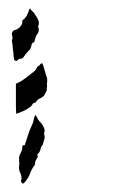

<svg xmlns="http://www.w3.org/2000/svg" viewBox="-20 -458 326 466"><path d="M52.7 -438.5Q54.7 -433.6 59.6 -429.7Q63.5 -426.8 65.4 -421.9Q70.3 -416 73.2 -408.2Q76.2 -401.4 72.3 -393.6Q72.3 -393.6 72.3 -393.6Q72.3 -393.6 72.3 -393.6Q74.2 -389.6 74.2 -385.7Q74.2 -381.8 72.3 -377.9Q69.3 -374 67.4 -370.1Q65.4 -365.2 64.5 -360.4Q64.5 -356.4 60.5 -354.5Q57.6 -353.5 56.6 -349.6Q55.7 -339.8 48.8 -334Q42 -327.1 37.1 -319.3Q36.1 -317.4 34.2 -316.4Q32.2 -315.4 29.3 -315.4Q25.4 -315.4 22.5 -311.5Q18.6 -308.6 14.6 -312.5Q12.7 -320.3 12.7 -328.1Q11.7 -335.9 10.7 -343.8Q10.7 -348.6 9.8 -354.5Q8.8 -356.4 8.8 -358.4Q8.8 -362.3 10.7 -364.3Q9.8 -370.1 8.8 -375Q8.8 -379.9 12.7 -383.8Q19.5 -385.7 24.4 -388.7Q29.3 -392.6 32.2 -397.5Q34.2 -400.4 34.2 -403.3Q33.2 -407.2 35.2 -409.2Q42 -414.1 45.9 -421.9Q48.8 -428.7 51.8 -436.5Q52.7 -436.5 52.7 -437.5Q52.7 -437.5 52.7 -438.5ZM81.1 -304.7Q84 -303.7 84 -300.8Q85 -297.9 85.9 -295.9Q88.9 -286.1 91.8 -275.4Q94.7 -269.5 94.7 -263.7Q94.7 -258.8 93.8 -254.9Q94.7 -249 93.8 -243.2Q93.8 -237.3 89.8 -231.4Q86.9 -223.6 78.1 -219.7Q70.3 -216.8 66.4 -209Q62.5 -209 59.6 -206.1Q57.6 -203.1 55.7 -200.2Q47.9 -194.3 39.1 -189.5Q29.3 -185.5 19.5 -181.6Q18.6 -191.4 18.6 -201.2Q18.6 -210.9 18.6 -219.7Q18.6 -228.5 18.6 -237.3Q18.6 -246.1 18.6 -254.9Q26.4 -257.8 32.2 -261.7Q39.1 -266.6 44.9 -270.5Q51.8 -276.4 59.6 -282.2Q67.4 -287.1 70.3 -295.9Q73.2 -296.9 76.2 -299.8Q78.1 -302.7 81.1 -304.7ZM65.4 -178.7Q66.4 -178.7 67.4 -176.8Q68.4 -174.8 69.3 -174.8Q72.3 -166 79.1 -160.2Q85 -153.3 87.9 -144.5Q88.9 -141.6 87.9 -138.7Q86.9 -135.7 86.9 -132.8Q86.9 -131.8 87.9 -130.9Q87.9 -129.9 87.9 -128.9Q88.9 -123 86.9 -118.2Q85 -112.3 84 -107.4Q79.1 -101.6 78.1 -94.7Q76.2 -87.9 70.3 -83Q72.3 -80.1 71.3 -77.1Q70.3 -74.2 68.4 -71.3Q66.4 -68.4 65.4 -64.5Q65.4 -60.5 64.5 -57.6Q56.6 -47.9 52.7 -36.1Q47.9 -24.4 39.1 -14.6Q38.1 -12.7 36.1 -12.7Q36.1 -12.7 35.2 -12.7Q33.2 -13.7 32.2 -15.6Q30.3 -18.6 31.2 -20.5Q32.2 -22.5 32.2 -25.4Q32.2 -33.2 28.3 -40Q25.4 -46.9 26.4 -54.7Q26.4 -56.6 26.4 -58.6Q26.4 -59.6 27.3 -61.5Q26.4 -63.5 26.4 -66.4Q26.4 -68.4 26.4 -70.3Q25.4 -78.1 29.3 -85Q33.2 -91.8 34.2 -98.6Q33.2 -101.6 35.2 -104.5Q36.1 -106.4 40 -105.5Q43.9 -118.2 47.9 -129.9Q51.8 -142.6 57.6 -154.3Q60.5 -160.2 61.5 -166Q62.5 -172.9 65.4 -178.7Z"/></svg>

Font: YzWr
Style: Regular
Weight: 400
Version: Version 1.0